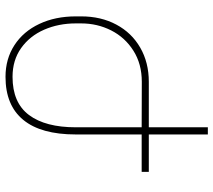

<svg xmlns="http://www.w3.org/2000/svg" viewBox="-60 -730 800 721"><g transform="rotate(90 340.5 -370.0)"><path d="M626 -501.5H485.4V-253.9Q485.4 -123.5 430.7 -56.9Q376 9.8 269 9.8Q201.7 9.8 150.1 -23.7Q98.6 -57.1 70.3 -117.2Q42 -177.2 42 -253.9V-274.4Q42 -348.6 72.8 -406.2Q103.5 -463.9 159.4 -496.1Q215.3 -528.3 287.6 -528.3H458.5V-750H485.4V-528.3H626ZM287.6 -502Q220.7 -502 170.9 -470.5Q121.1 -439 94.7 -387Q68.4 -335 68.4 -274.4V-253.9Q68.4 -189.5 92 -135.3Q115.7 -81.1 161.1 -48.8Q206.5 -16.6 269 -16.6Q366.2 -16.6 412.4 -78.4Q458.5 -140.1 458.5 -253.9V-501.5Z"/></g></svg>

Font: Mardoto Thin
Style: Regular
Weight: 250
Designer: Christian Robertson, Vahan Hovhannisyan
Foundry: Google
Version: Version 1.000